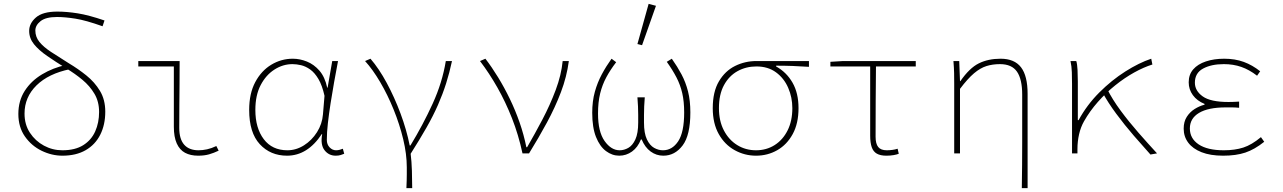

<svg xmlns="http://www.w3.org/2000/svg" viewBox="-20 -794 6640 994"><path d="M303 12Q248 12 195.5 -13.5Q143 -39 109 -87.5Q75 -136 75 -204Q75 -272 108 -323.5Q141 -375 197.5 -409Q254 -443 323 -458L343 -436Q231 -413 169 -352Q107 -291 107 -206Q107 -149 135 -106.5Q163 -64 207.5 -40Q252 -16 303 -16Q369 -16 411 -42.5Q453 -69 473 -114Q493 -159 493 -214Q493 -268 469 -308.5Q445 -349 406.5 -381Q368 -413 323 -440Q268 -474 224.5 -504Q181 -534 156 -565Q131 -596 131 -634Q131 -673 166 -703.5Q201 -734 277 -734Q325 -734 382 -725Q439 -716 521 -688L511 -658Q424 -689 370 -697.5Q316 -706 275 -706Q217 -706 190 -684.5Q163 -663 163 -636Q163 -603 184 -577Q205 -551 244.5 -525Q284 -499 337 -466Q384 -438 427 -403.5Q470 -369 497.5 -323.5Q525 -278 525 -216Q525 -148 499 -96.5Q473 -45 423.5 -16.5Q374 12 303 12Z M1006 12Q966 12 938 -3Q910 -18 895 -51.5Q880 -85 880 -138V-450H696V-478H910Q910 -421 909.5 -363Q909 -305 908.5 -247.5Q908 -190 908 -132Q908 -74 933.5 -45Q959 -16 1008 -16Q1029 -16 1052 -21Q1075 -26 1100 -38L1112 -14Q1087 -2 1062.5 5Q1038 12 1006 12Z M1466 12Q1380 12 1325 -47.5Q1270 -107 1270 -225Q1270 -310 1301.5 -369Q1333 -428 1384.5 -459Q1436 -490 1496 -490Q1532 -490 1568.5 -475.5Q1605 -461 1633.5 -428.5Q1662 -396 1674 -340H1676L1700 -478H1730Q1720 -426 1710 -370Q1700 -314 1691.5 -259.5Q1683 -205 1677.5 -156.5Q1672 -108 1672 -70Q1672 -46 1686.5 -31Q1701 -16 1720 -16Q1729 -16 1738.5 -18.5Q1748 -21 1755 -24L1762 2Q1755 5 1744 8.5Q1733 12 1718 12Q1682 12 1660 -16.5Q1638 -45 1648 -100H1646Q1572 12 1466 12ZM1468 -16Q1513 -16 1553.5 -41.5Q1594 -67 1621 -109.5Q1648 -152 1652 -202L1660 -298Q1648 -352 1628.5 -385Q1609 -418 1585.5 -434.5Q1562 -451 1538.5 -456.5Q1515 -462 1494 -462Q1445 -462 1401 -434Q1357 -406 1329.5 -353.5Q1302 -301 1302 -225Q1302 -131 1345.5 -73.5Q1389 -16 1468 -16Z M2084 180Q2085 157 2085.5 140.5Q2086 124 2086 108.5Q2086 93 2086 72Q2086 4 2067.5 -73Q2049 -150 2018 -226.5Q1987 -303 1948.5 -368.5Q1910 -434 1870 -478L1898 -490Q1942 -439 1982 -365Q2022 -291 2053.5 -206.5Q2085 -122 2101 -41H2105Q2170 -148 2220 -257.5Q2270 -367 2288 -478H2320Q2307 -417 2289.5 -362Q2272 -307 2247.5 -251Q2223 -195 2188 -133.5Q2153 -72 2106 2Q2111 42 2112.5 90Q2114 138 2114 180Z M2685 0Q2664 -97 2630.5 -182Q2597 -267 2555 -341Q2513 -415 2465 -478L2493 -490Q2526 -447 2558.5 -394Q2591 -341 2619.5 -282Q2648 -223 2670 -160Q2692 -97 2705 -32H2709Q2748 -99 2788 -175Q2828 -251 2857 -328.5Q2886 -406 2893 -478H2925Q2914 -396 2884 -317Q2854 -238 2811.5 -159.5Q2769 -81 2719 0Z M3186 12Q3149 12 3117 -12Q3085 -36 3065.5 -85Q3046 -134 3046 -210Q3046 -270 3059.5 -318.5Q3073 -367 3095.5 -409Q3118 -451 3146 -490L3170 -472Q3140 -433 3119 -394Q3098 -355 3087 -310Q3076 -265 3076 -206Q3076 -112 3110 -64Q3144 -16 3188 -16Q3211 -16 3233 -28.5Q3255 -41 3269.5 -72.5Q3284 -104 3284 -160Q3284 -178 3284 -199Q3284 -220 3283 -243Q3282 -266 3280 -290H3318Q3316 -266 3315 -243Q3314 -220 3314 -199Q3314 -178 3314 -160Q3314 -104 3329 -72.5Q3344 -41 3366.5 -28.5Q3389 -16 3412 -16Q3460 -16 3491 -62.5Q3522 -109 3522 -212Q3522 -269 3512 -312Q3502 -355 3482 -393.5Q3462 -432 3432 -474L3458 -490Q3487 -449 3508.5 -408.5Q3530 -368 3542 -320.5Q3554 -273 3554 -212Q3554 -94 3514 -41Q3474 12 3414 12Q3378 12 3348.5 -9.5Q3319 -31 3302 -72H3298Q3282 -31 3252 -9.5Q3222 12 3186 12ZM3304 -560 3280 -566 3338 -774 3376 -764Z M3894 12Q3835 12 3783.5 -16.5Q3732 -45 3701 -100Q3670 -155 3670 -234Q3670 -319 3702 -373Q3734 -427 3785.5 -452.5Q3837 -478 3896 -478H4168V-448Q4125 -451 4083.5 -452.5Q4042 -454 3998 -454V-450Q4052 -420 4083 -366Q4114 -312 4114 -234Q4114 -155 4084 -100Q4054 -45 4004 -16.5Q3954 12 3894 12ZM3894 -16Q3948 -16 3990.5 -43Q4033 -70 4057.5 -119Q4082 -168 4082 -234Q4082 -290 4060.5 -339.5Q4039 -389 3997.5 -419.5Q3956 -450 3896 -450Q3842 -450 3798 -425.5Q3754 -401 3728 -353Q3702 -305 3702 -234Q3702 -168 3727.5 -119Q3753 -70 3796.5 -43Q3840 -16 3894 -16Z M4569 12Q4538 12 4519.5 1.5Q4501 -9 4493 -32Q4485 -55 4485 -92V-450H4279V-474L4345 -478H4721V-450H4515Q4514 -359 4513.5 -268.5Q4513 -178 4513 -86Q4513 -50 4526.5 -33Q4540 -16 4571 -16Q4585 -16 4600 -18Q4615 -20 4627 -24L4633 2Q4624 6 4606.5 9Q4589 12 4569 12Z M5270 180Q5271 120 5271.5 59.5Q5272 -1 5272 -62Q5272 -123 5272 -183.5Q5272 -244 5272 -304Q5272 -384 5245 -423Q5218 -462 5157 -462Q5119 -462 5087 -452Q5055 -442 5022.5 -414.5Q4990 -387 4950 -334V0H4920V-360Q4920 -389 4919.5 -415.5Q4919 -442 4916 -478H4946L4950 -374H4952Q4999 -442 5047.5 -466Q5096 -490 5160 -490Q5232 -490 5266 -445.5Q5300 -401 5300 -308V180Z M5530 0V-360Q5530 -389 5529 -420Q5528 -451 5522 -478H5552Q5557 -462 5558.5 -432Q5560 -402 5560 -372V-172H5564Q5607 -251 5671 -315Q5735 -379 5806 -424Q5877 -469 5940 -490L5946 -460Q5901 -446 5851.5 -418.5Q5802 -391 5754 -352.5Q5706 -314 5664 -266.5Q5622 -219 5592 -166Q5575 -136 5566.5 -99Q5558 -62 5558 -22V0ZM5936 6Q5897 -37 5849.5 -92Q5802 -147 5759 -205Q5716 -263 5688 -315L5712 -333Q5739 -279 5781.5 -221.5Q5824 -164 5873.5 -107.5Q5923 -51 5970 0Z M6312 12Q6246 12 6200.5 -6Q6155 -24 6131.5 -55.5Q6108 -87 6108 -128Q6108 -164 6124 -189Q6140 -214 6164.5 -229.5Q6189 -245 6216 -252V-256Q6177 -272 6155.5 -301.5Q6134 -331 6134 -368Q6134 -408 6157.5 -435Q6181 -462 6223 -476Q6265 -490 6318 -490Q6374 -490 6419 -473.5Q6464 -457 6504 -425L6488 -402Q6448 -433 6406.5 -447.5Q6365 -462 6316 -462Q6251 -462 6208.5 -439Q6166 -416 6166 -366Q6166 -324 6206.5 -295Q6247 -266 6340 -266Q6354 -266 6365 -266.5Q6376 -267 6395 -268V-236Q6374 -238 6358.5 -238Q6343 -238 6326 -238Q6235 -238 6187.5 -209.5Q6140 -181 6140 -129Q6140 -77 6185.5 -46.5Q6231 -16 6316 -16Q6373 -16 6416.5 -30Q6460 -44 6508 -84L6525 -60Q6475 -20 6427 -4Q6379 12 6312 12Z"/></svg>

Font: Source Code Pro ExtraLight
Style: Regular
Weight: 200
Monospace: yes
Designer: Paul D. Hunt, Teo Tuominen
Foundry: Adobe
Version: Version 1.026;hotconv 1.1.0;makeotfexe 2.6.0